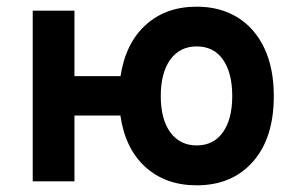

<svg xmlns="http://www.w3.org/2000/svg" viewBox="-20 -543 892 575"><path d="M569 12Q476 12 415.5 -42.8Q355 -97.5 340.5 -197H203V0H78V-511H203V-315H341Q356 -413.5 416.2 -468.2Q476.5 -523 569 -523Q639.5 -523 691.5 -490.8Q743.5 -458.5 771.8 -398.5Q800 -338.5 800 -255.5Q800 -129.5 737.5 -58.8Q675 12 569 12ZM569 -107.5Q619.5 -107.5 647.5 -146.8Q675.5 -186 675.5 -255.5Q675.5 -325 647.8 -364.5Q620 -404 569 -404Q519 -404 490.2 -364.8Q461.5 -325.5 461.5 -255Q461.5 -185.5 490.2 -146.5Q519 -107.5 569 -107.5Z"/></svg>

Font: Undotted
Style: Bold
Weight: 700
Designer: Delve Withrington, Dave Bailey, Thomas Jockin
Foundry: Delve Fonts LLC
Version: Version 4.000